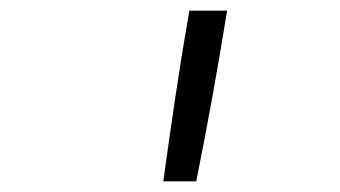

<svg xmlns="http://www.w3.org/2000/svg" viewBox="-20 -792 640 361"><path d="M287 -451Q298 -531 310 -611.5Q322 -692 336 -772H407Q394 -691 379.5 -611Q365 -531 349 -451Z"/></svg>

Font: Iosevka Slab LtExObl
Style: Regular
Weight: 300
Width: 7
Italic angle: -9°
Monospace: yes
Designer: Belleve Invis
Foundry: Belleve Invis
Version: Version 11.1.0; ttfautohint (v1.8.3)